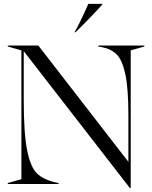

<svg xmlns="http://www.w3.org/2000/svg" viewBox="-20 -946 782 987"><path d="M102 -683V-433Q102 -261 119.5 -173.5Q137 -86 170.5 -54Q204 -22 267 -8L281 -5V0H20V-5L90 -25V-687L20 -707V-712H177L640 -114V-353Q640 -490 624.5 -563.5Q609 -637 580 -666Q551 -695 502 -704L485 -707V-712H722V-707L652 -687V21H648ZM434 -926H506V-923Q448 -858 368 -780H363Q394 -834 434 -926Z"/></svg>

Font: Nyght Serif Light
Style: Regular
Weight: 300
Designer: Maksym Kobuzan
Version: Version 0.410